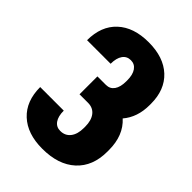

<svg xmlns="http://www.w3.org/2000/svg" viewBox="-217 -838 956 956"><g transform="rotate(45 261.0 -360.0)"><path d="M497 -204Q497 -101 433.5 -43Q370 15 258 15H257Q152 15 92.5 -40.5Q33 -96 33 -195H199Q199 -155 214.5 -133Q230 -111 258 -111Q292 -111 311.5 -136Q331 -161 331 -205V-214Q331 -258 311.5 -283Q292 -308 257 -308H197V-434H257Q285 -434 300.5 -456Q316 -478 316 -518V-525Q316 -565 300.5 -587Q285 -609 258 -609Q230 -609 214.5 -587Q199 -565 199 -525H33Q33 -624 92.5 -679.5Q152 -735 257 -735H258Q363 -735 422.5 -679.5Q482 -624 482 -526V-517Q482 -431 434 -375Q497 -318 497 -215Z"/></g></svg>

Font: Akshar
Style: Bold
Weight: 700
Designer: Tall Chai
Foundry: Tall Chai
Version: Version 1.000